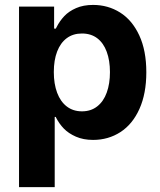

<svg xmlns="http://www.w3.org/2000/svg" viewBox="-20 -557 648 776"><path d="M56.9 -530.3H198.7V-441.3H205.7L208.7 -447.4Q221.2 -472.1 239.8 -491.8Q258.4 -511.6 287.7 -524.3Q316.9 -537.1 356.3 -537.1Q416.6 -537.1 465.4 -506.4Q514.2 -475.7 542.8 -414.2Q571.4 -352.8 571.4 -264.8Q571.4 -178.9 543.6 -116.9Q515.8 -55 466.8 -23.2Q417.7 8.5 356.2 8.5Q316.8 8.5 286.8 -4.7Q256.9 -17.9 238.3 -37Q219.7 -56.2 206.7 -81.3L205.7 -84.4H201.1V199.2H56.9ZM311.3 -107Q347.4 -107 372.9 -127Q398.5 -147 411.4 -182.8Q424.4 -218.5 424.4 -265.6Q424.4 -312.3 411.4 -347.6Q398.5 -382.9 373.2 -402.3Q347.8 -421.6 311.3 -421.6Q275.2 -421.6 249.8 -402.7Q224.4 -383.8 210.9 -348.7Q197.5 -313.6 197.5 -265.6Q197.5 -218.2 210.9 -182.2Q224.4 -146.2 250 -126.6Q275.6 -107 311.3 -107Z"/></svg>

Font: Pretendard JP Variable
Style: Regular
Weight: 400
Designer: Base glyphs from Inter by Rasmus Andersson; Hangul glyphs from Noto Sans CJK(Source Han Sans) by Jang Soo-young and Kang
Foundry: Kil Hyung-jin
Version: Version 1.307;Glyphs 3.2 (3192)